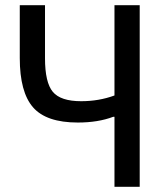

<svg xmlns="http://www.w3.org/2000/svg" viewBox="-20 -718 640 738"><path d="M420 0V-269H415Q357 -247 279 -247Q158 -247 107 -305.5Q56 -364 56 -495V-698H153V-494Q153 -401 183 -365Q213 -329 292 -329Q360 -329 420 -351V-698H517V0Z"/></svg>

Font: IBM Plex Mono Text
Style: Regular
Weight: 450
Designer: Mike Abbink, Paul van der Laan, Pieter van Rosmalen
Foundry: Bold Monday
Version: Version 2.000